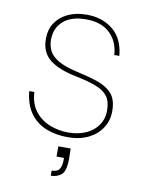

<svg xmlns="http://www.w3.org/2000/svg" viewBox="-80 -570 617 813"><g transform="rotate(10 228.0 -164.0)"><path d="M236 12Q185 12 143 -5Q101 -22 75 -58Q49 -94 43 -152H65Q68 -101 93.5 -69Q119 -37 157 -22.5Q195 -8 236 -8Q279 -8 312 -23Q345 -38 363.5 -65Q382 -92 382 -126Q382 -167 366 -188.5Q350 -210 317 -223Q284 -236 231 -247Q190 -255 160 -267Q130 -279 111 -295Q92 -311 83 -332.5Q74 -354 74 -383Q74 -422 93 -451Q112 -480 146.5 -496.5Q181 -513 228 -513Q294 -513 340 -476Q386 -439 393 -365H371Q368 -422 331 -457.5Q294 -493 228 -493Q164 -493 130 -462.5Q96 -432 96 -383Q96 -357 106.5 -335.5Q117 -314 145.5 -297Q174 -280 227 -268Q278 -257 318 -243.5Q358 -230 381 -204.5Q404 -179 404 -129Q404 -89 383.5 -57Q363 -25 325.5 -6.5Q288 12 236 12ZM195 185V163Q219 163 228 149.5Q237 136 237 113V101H205V57H258Q258 69 258.5 80Q259 91 259 100Q259 154 240.5 169.5Q222 185 195 185Z"/></g></svg>

Font: DM Sans 18pt Thin
Style: Regular
Weight: 250
Designer: Colophon Foundry, Jonny Pinhorn
Foundry: Colophon Foundry
Version: Version 4.004;gftools[0.9.30]